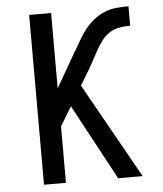

<svg xmlns="http://www.w3.org/2000/svg" viewBox="-53 -781 705 828"><g transform="rotate(-5 300.0 -367.5)"><path d="M104 0V-735H199V-409L263 -520Q269 -530 275 -541Q281 -552 287 -562L289 -564Q302 -587 315.5 -610.5Q329 -634 345.5 -654.5Q362 -675 383 -692Q404 -709 429 -719.5Q454 -730 480.5 -732.5Q507 -735 534 -735V-651Q511 -651 487.5 -647Q464 -643 444.5 -630.5Q425 -618 411 -599.5Q397 -581 385.5 -561Q374 -541 363.5 -520.5Q353 -500 341 -480L300 -412L531 0H425L249 -327L199 -244V0Z"/></g></svg>

Font: Iosevka Medium Extended
Style: Regular
Weight: 500
Width: 7
Monospace: yes
Designer: Belleve Invis
Foundry: Belleve Invis
Version: Version 32.5.0; ttfautohint (v1.8.4)